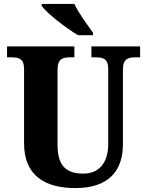

<svg xmlns="http://www.w3.org/2000/svg" viewBox="-20 -951 751 981"><path d="M379 -771H455V-784C428 -822 380 -886 360 -931H193V-921C217 -886 317 -807 379 -771ZM365 10C537 10 608 -80 608 -214V-595C608 -651 636 -658 671 -658H696V-714H447V-658H471C506 -658 533 -651 533 -599V-216C533 -111 479 -64 406 -64C323 -64 274 -99 274 -210V-595C274 -651 302 -658 336 -658H360V-714H16V-658H40C75 -658 103 -651 103 -599V-218C103 -54 210 10 365 10Z"/></svg>

Font: Noto Serif Lao SemiCondensed ExtraBold
Style: Regular
Weight: 800
Width: 4
Designer: Monotype Design Team
Foundry: Monotype Imaging Inc.
Version: Version 2.003